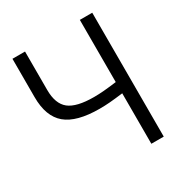

<svg xmlns="http://www.w3.org/2000/svg" viewBox="-172 -866 939 992"><g transform="rotate(-30 297.5 -369.5)"><path d="M445 0H519V-739H445V-368Q398 -362 368 -359.5Q338 -357 310 -357Q206 -357 162 -392Q118 -427 118 -510V-739H43V-510Q43 -395 105.5 -342.5Q168 -290 305 -290Q336 -290 366.5 -292.5Q397 -295 445 -301Z"/></g></svg>

Font: Involve
Style: Regular
Weight: 400
Designer: Stefan Peev
Foundry: Context Ltd.
Version: Version 1.001